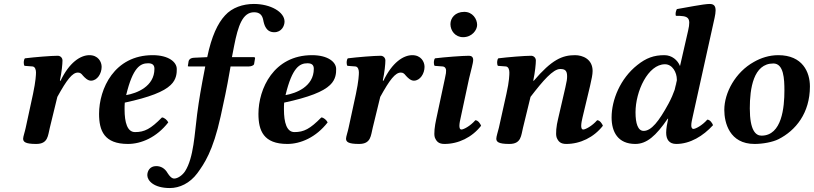

<svg xmlns="http://www.w3.org/2000/svg" viewBox="-20 -718 4116 971"><path d="M270 -228C318 -315 346 -351 374 -351C386 -351 392 -345 399 -336C408 -326 423 -310 440 -310C472 -310 494 -346 494 -380C494 -406 476 -439 432 -439C387 -439 330 -402 286 -309L283 -311C292 -353 296 -394 296 -412C296 -426 285 -436 272 -436C240 -436 153 -429 106 -423C99 -415 98 -394 104 -385L144 -382C158 -381 162 -364 162 -352C162 -341 161 -309 147 -243L110 -72C106 -52 97 -27 97 -17C97 -1 107 10 163 10C224 10 222 -33 232 -72Z M611 -199C737 -226 809 -255 843 -288C874 -317 874 -351 874 -369C874 -404 833 -439 752 -439C558 -439 481 -269 481 -142C481 -57 507 10 627 10C694 10 772 -23 831 -99C826 -110 811 -124 799 -124C742 -66 711 -50 663 -50C624 -50 610 -98 610 -165C610 -170 610 -191 611 -199ZM761 -370C761 -280 671 -246 618 -237C652 -378 690 -398 729 -398C750 -398 761 -390 761 -370Z M1018 -382C996 -269 987 -216 977 -141C964 -43 960 79 916 148C903 168 879 185 861 185C848 185 837 172 828 158C814 133 793 122 770 122C737 122 725 148 725 168C725 195 757 233 839 233C888 233 940 209 978 158C1012 111 1057 48 1096 -130C1113 -208 1127 -271 1142 -359L1146 -382H1239C1248 -382 1263 -386 1265 -394C1265 -394 1270 -423 1270 -424C1270 -427 1268 -429 1263 -429H1153L1164 -486C1184 -588 1207 -656 1265 -656C1293 -656 1306 -642 1311 -618C1316 -591 1326 -555 1367 -555C1404 -555 1419 -587 1419 -609C1419 -657 1349 -698 1264 -698C1209 -698 1154 -680 1118 -640C1081 -600 1050 -535 1028 -429L962 -426C943 -425 936 -417 934 -409C933 -406 930 -386 930 -384C930 -382 933 -382 936 -382Z M1417 -199C1543 -226 1615 -255 1649 -288C1680 -317 1680 -351 1680 -369C1680 -404 1639 -439 1558 -439C1364 -439 1287 -269 1287 -142C1287 -57 1313 10 1433 10C1500 10 1578 -23 1637 -99C1632 -110 1617 -124 1605 -124C1548 -66 1517 -50 1469 -50C1430 -50 1416 -98 1416 -165C1416 -170 1416 -191 1417 -199ZM1567 -370C1567 -280 1477 -246 1424 -237C1458 -378 1496 -398 1535 -398C1556 -398 1567 -390 1567 -370Z M1903 -228C1951 -315 1979 -351 2007 -351C2019 -351 2025 -345 2032 -336C2041 -326 2056 -310 2073 -310C2105 -310 2127 -346 2127 -380C2127 -406 2109 -439 2065 -439C2020 -439 1963 -402 1919 -309L1916 -311C1925 -353 1929 -394 1929 -412C1929 -426 1918 -436 1905 -436C1873 -436 1786 -429 1739 -423C1732 -415 1731 -394 1737 -385L1777 -382C1791 -381 1795 -364 1795 -352C1795 -341 1794 -309 1780 -243L1743 -72C1739 -52 1730 -27 1730 -17C1730 -1 1740 10 1796 10C1857 10 1855 -33 1865 -72Z M2352 -320C2361 -360 2373 -398 2373 -415C2373 -429 2365 -436 2352 -436C2320 -436 2227 -429 2180 -423C2173 -415 2172 -394 2178 -385L2218 -382C2230 -381 2236 -372 2236 -362C2236 -353 2236 -347 2230 -321L2186 -115C2179 -83 2173 -41 2179 -23C2187 -3 2198 10 2228 10C2298 10 2367 -23 2413 -82C2410 -91 2398 -110 2384 -110C2358 -80 2324 -63 2314 -63C2297 -63 2304 -98 2310 -124ZM2258 -596C2258 -563 2282 -530 2322 -530C2367 -530 2393 -566 2393 -592C2393 -622 2370 -658 2328 -658C2281 -658 2258 -626 2258 -596Z M2541 -243 2503 -72C2498 -52 2490 -27 2490 -17C2490 -1 2500 10 2556 10C2617 10 2615 -33 2625 -72L2663 -228C2726 -310 2777 -369 2813 -369C2834 -369 2848 -364 2848 -333C2848 -319 2847 -309 2839 -275L2802 -115C2794 -83 2789 -41 2795 -23C2803 -3 2814 10 2844 10C2914 10 2983 -23 3029 -82C3026 -91 3014 -110 3000 -110C2974 -80 2940 -63 2930 -63C2913 -63 2920 -98 2926 -124L2964 -283C2972 -318 2977 -341 2977 -359C2977 -419 2927 -439 2888 -439C2824 -439 2771 -417 2679 -309L2677 -311C2686 -353 2690 -395 2690 -412C2690 -426 2679 -436 2666 -436C2634 -436 2547 -429 2500 -423C2493 -415 2492 -394 2498 -385L2538 -382C2552 -381 2556 -364 2556 -352C2556 -341 2556 -309 2541 -243Z M3460 -563 3419 -384C3407 -414 3378 -439 3340 -439C3287 -439 3248 -425 3203 -389C3117 -321 3073 -213 3073 -124C3073 -51 3105 10 3193 10C3250 10 3297 -30 3357 -118L3359 -117C3354 -95 3349 -67 3349 -47C3349 -13 3364 10 3400 10C3470 10 3536 -30 3586 -85C3583 -94 3571 -113 3557 -113C3531 -83 3497 -66 3487 -66C3479 -66 3476 -74 3476 -84C3476 -97 3480 -113 3483 -127L3584 -583C3591 -616 3599 -645 3599 -665C3599 -686 3592 -698 3569 -698C3538 -698 3446 -679 3403 -672C3397 -660 3395 -647 3398 -638C3460 -638 3476 -632 3460 -563ZM3392 -264C3385 -244 3375 -220 3361 -194C3312 -104 3274 -56 3235 -56C3206 -56 3194 -94 3194 -150C3194 -256 3257 -393 3343 -393C3381 -393 3403 -351 3403 -316C3403 -315 3403 -313 3403 -311ZM3398 -282 3401 -300C3401 -294 3399 -288 3398 -282Z M3643 -162C3643 -98 3669 10 3796 10C3837 10 3887 1 3917 -14C4004 -58 4076 -146 4076 -281C4076 -353 4039 -439 3916 -439C3870 -439 3828 -425 3793 -405C3699 -353 3643 -249 3643 -162ZM3772 -170C3772 -270 3790 -397 3891 -397C3944 -397 3947 -318 3947 -260C3947 -177 3935 -32 3831 -32C3802 -32 3772 -58 3772 -170Z"/></svg>

Font: Libertinus Serif
Style: Bold Italic
Weight: 700
Italic angle: -12°
Designer: Philipp H. Poll, Khaled Hosny
Foundry: Caleb Maclennan
Version: Version 7.050;RELEASE